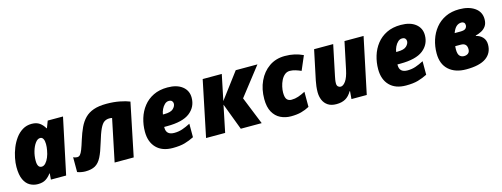

<svg xmlns="http://www.w3.org/2000/svg" viewBox="-17 -1195 4802 1836"><g transform="rotate(-15 2383.5 -276.5)"><path d="M198.2 9.8Q155.8 9.8 119.9 -10.3Q84 -30.3 62.5 -76.4Q41 -122.6 41 -201.2Q41 -241.7 50.5 -290Q60.1 -338.4 79.3 -386.5Q98.6 -434.6 127.9 -474.6Q157.2 -514.6 197 -538.8Q236.8 -563 287.1 -563Q334.5 -563 364.7 -541.7Q395 -520.5 415 -484.9H418.9L444.8 -553.2H596.2L479 0H328.1L333 -60.1H329.1Q307.1 -29.3 277.1 -9.8Q247.1 9.8 198.2 9.8ZM275.9 -142.1Q297.4 -142.1 315.4 -161.9Q333.5 -181.6 346.4 -212.9Q359.4 -244.1 365.2 -279.8Q371.1 -310.1 371.1 -340.8Q371.1 -372.6 361.1 -391.8Q351.1 -411.1 331.1 -411.1Q305.2 -411.1 283 -381.1Q260.7 -351.1 247.3 -305.4Q233.9 -259.8 233.9 -211.9Q233.9 -142.1 275.9 -142.1Z M668 9.8Q650.9 9.8 629.2 6.1Q607.4 2.4 588.9 -4.9V-151.9Q601.6 -145.5 611.6 -143.8Q621.6 -142.1 627.9 -142.1Q644.5 -142.1 656.5 -155Q668.5 -168 681.2 -200.2Q693.8 -232.4 711.9 -291Q732.4 -356.4 756.1 -407Q779.8 -457.5 814.2 -492.2Q848.6 -526.9 900.1 -544.9Q951.7 -563 1027.8 -563Q1098.6 -563 1158.7 -551.3Q1218.8 -539.6 1255.9 -523.9L1147.9 0H959L1045.9 -418Q1032.7 -420.9 1019 -420.9Q990.2 -420.9 968.3 -406.5Q946.3 -392.1 925.5 -348.6Q904.8 -305.2 878.9 -217.8Q853.5 -131.3 828.1 -81.8Q802.7 -32.2 765.6 -11.2Q728.5 9.8 668 9.8Z M1533.7 9.8Q1429.2 9.8 1372.1 -48.8Q1314.9 -107.4 1314.9 -209Q1314.9 -276.9 1334.2 -340.3Q1353.5 -403.8 1392.8 -454.1Q1432.1 -504.4 1491.7 -533.7Q1551.3 -563 1631.8 -563Q1725.1 -563 1778.1 -521Q1831.1 -479 1831.1 -409.2Q1831.1 -317.9 1759.8 -262Q1688.5 -206.1 1533.7 -206.1H1504.9V-198.2Q1504.9 -126 1585 -126Q1627 -126 1664.6 -138.7Q1702.1 -151.4 1745.1 -173.8V-40Q1700.7 -17.6 1653.3 -3.9Q1606 9.8 1533.7 9.8ZM1523.9 -324.2H1538.1Q1602.1 -324.2 1627 -348.4Q1651.9 -372.6 1651.9 -397.9Q1651.9 -413.6 1642.1 -424.3Q1632.3 -435.1 1610.8 -435.1Q1588.9 -435.1 1570.3 -418Q1551.8 -400.9 1539.6 -375.2Q1527.3 -349.6 1523.9 -324.2Z M1864.3 0 1979 -553.2H2168L2115.2 -298.8L2306.2 -553.2H2521L2304.2 -274.9L2415 0H2208L2107.9 -265.1L2053.2 0Z M2704.1 9.8Q2647.9 9.8 2601.1 -13.2Q2554.2 -36.1 2526.1 -85.9Q2498 -135.7 2498 -215.8Q2498 -313.5 2534.7 -392.1Q2571.3 -470.7 2637.7 -516.8Q2704.1 -563 2793.9 -563Q2845.7 -563 2888.4 -553.2Q2931.2 -543.5 2973.1 -523.9L2913.1 -383.8Q2888.2 -395 2859.1 -404.1Q2830.1 -413.1 2803.2 -413.1Q2773.9 -413.1 2752.2 -394.8Q2730.5 -376.5 2716.3 -347.7Q2702.1 -318.8 2695.1 -286.9Q2688 -254.9 2688 -228Q2688 -179.2 2704.3 -160.6Q2720.7 -142.1 2749 -142.1Q2784.2 -142.1 2817.1 -153.3Q2850.1 -164.6 2887.2 -184.1V-34.2Q2848.1 -13.2 2805.2 -1.7Q2762.2 9.8 2704.1 9.8Z M3153.8 9.8Q3102.5 9.8 3070.3 -11.7Q3038.1 -33.2 3022.9 -68.8Q3007.8 -104.5 3007.8 -147Q3007.8 -174.8 3011.2 -203.9Q3014.6 -232.9 3020 -258.8L3082 -553.2H3271L3208 -252Q3205.1 -239.3 3201.9 -219.7Q3198.7 -200.2 3198.7 -183.1Q3198.7 -162.1 3209.7 -151.6Q3220.7 -141.1 3235.8 -141.1Q3260.7 -141.1 3285.6 -175.5Q3310.5 -210 3326.2 -284.2L3382.8 -553.2H3571.8L3455.1 0H3303.7L3310.1 -77.1H3306.2Q3279.3 -30.8 3242.9 -10.5Q3206.5 9.8 3153.8 9.8Z M3842.8 9.8Q3738.3 9.8 3681.2 -48.8Q3624 -107.4 3624 -209Q3624 -276.9 3643.3 -340.3Q3662.6 -403.8 3701.9 -454.1Q3741.2 -504.4 3800.8 -533.7Q3860.4 -563 3940.9 -563Q4034.2 -563 4087.2 -521Q4140.1 -479 4140.1 -409.2Q4140.1 -317.9 4068.8 -262Q3997.6 -206.1 3842.8 -206.1H3814V-198.2Q3814 -126 3894 -126Q3936 -126 3973.6 -138.7Q4011.2 -151.4 4054.2 -173.8V-40Q4009.8 -17.6 3962.4 -3.9Q3915 9.8 3842.8 9.8ZM3833 -324.2H3847.2Q3911.1 -324.2 3936 -348.4Q3960.9 -372.6 3960.9 -397.9Q3960.9 -413.6 3951.2 -424.3Q3941.4 -435.1 3919.9 -435.1Q3897.9 -435.1 3879.4 -418Q3860.8 -400.9 3848.6 -375.2Q3836.4 -349.6 3833 -324.2Z M4439 9.8Q4330.1 9.8 4266.6 -47.4Q4203.1 -104.5 4203.1 -210.9Q4203.1 -280.3 4223.4 -343.5Q4243.7 -406.7 4283.7 -456.3Q4323.7 -505.9 4382.8 -534.4Q4441.9 -563 4520 -563Q4614.7 -563 4672.9 -522Q4731 -481 4731 -409.2Q4731 -367.2 4712.9 -341.3Q4694.8 -315.4 4667 -301Q4639.2 -286.6 4608.9 -278.8V-274.9Q4647.5 -267.1 4673.8 -239Q4700.2 -210.9 4700.2 -166Q4700.2 -82 4636 -36.1Q4571.8 9.8 4439 9.8ZM4419.9 -354H4476.1Q4516.1 -354 4529.5 -367.7Q4543 -381.3 4543 -399.9Q4543 -416.5 4533.4 -425.8Q4523.9 -435.1 4508.3 -435.1Q4480.5 -435.1 4458.7 -417Q4437 -398.9 4419.9 -354ZM4451.2 -118.2Q4475.6 -118.2 4491.9 -131.1Q4508.3 -144 4508.3 -171.9Q4508.3 -231.9 4448.2 -231.9H4393.1Q4392.6 -223.1 4391.8 -217.5Q4391.1 -211.9 4391.1 -199.2Q4391.1 -154.3 4407.7 -136.2Q4424.3 -118.2 4451.2 -118.2Z"/></g></svg>

Font: Open Sans ExtraBold
Style: Italic
Weight: 800
Italic angle: -12°
Designer: Monotype Design Team
Foundry: Monotype Imaging Inc.
Version: Version 3.000; ttfautohint (v1.8.4)